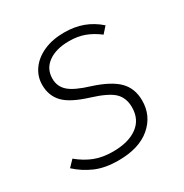

<svg xmlns="http://www.w3.org/2000/svg" viewBox="-132 -638 725 755"><g transform="rotate(-30 230.5 -260.5)"><path d="M415 -475 390 -447Q360 -470 329 -481.5Q298 -493 259 -493Q200 -493 164.5 -467.5Q129 -442 129 -397Q129 -362 154.5 -339Q180 -316 246 -296Q324 -271 358 -236.5Q392 -202 392 -147Q392 -78 340 -33.5Q288 11 194 11Q134 11 91 -7.5Q48 -26 13 -58L40 -86Q74 -58 110 -44Q146 -30 193 -30Q263 -30 303.5 -59.5Q344 -89 344 -144Q344 -187 318 -212Q292 -237 221 -259Q143 -283 112.5 -315Q82 -347 82 -396Q82 -434 104 -465Q126 -496 166 -514Q206 -532 259 -532Q306 -532 344 -518Q382 -504 415 -475Z"/></g></svg>

Font: Fira Sans ExtraLight
Style: Italic
Weight: 275
Italic angle: -8°
Designer: Carrois Corporate & Edenspiekermann AG
Foundry: Carrois Corporate GbR & Edenspiekermann AG
Version: Version 4.203